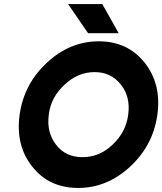

<svg xmlns="http://www.w3.org/2000/svg" viewBox="-20 -916 801 948"><path d="M415 -752H566L485 -896H316ZM447 -560Q529 -560 577 -498Q601 -468 610 -431Q619 -394 613 -350Q602 -263 535 -201Q471 -140 387 -140Q304 -140 257 -201Q209 -263 221 -350Q226 -394 246 -431Q266 -468 299 -498Q365 -560 447 -560ZM468 -712Q324 -712 210 -605Q98 -500 77 -350Q56 -199 138 -95Q221 12 366 12Q506 12 618 -89Q736 -196 757 -350Q778 -502 693 -608Q609 -712 468 -712Z"/></svg>

Font: Unageo
Style: ExtraBold-Italic
Weight: 800
Designer: Richard Sepsi
Foundry: Richard Sepsi
Version: Version 2.000